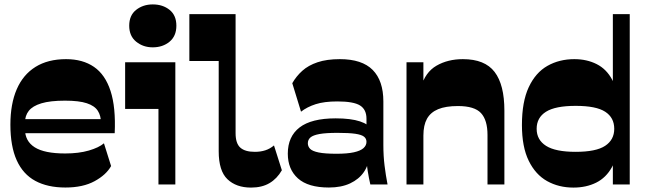

<svg xmlns="http://www.w3.org/2000/svg" viewBox="-20 -836 2931 870"><path d="M276.3 13.7Q195.6 13.7 140 -16.4Q84.4 -46.4 55.8 -109.6Q27.1 -172.9 27.1 -271Q27.1 -365 55.8 -431.4Q84.4 -497.7 140.9 -532.9Q197.3 -568 279.3 -568Q354.9 -568 405.9 -532.9Q456.9 -497.9 481 -423.6Q505.1 -349.4 499.7 -232.3H90.4V-296.3H464.1L437.6 -279.1Q437.6 -311.7 423.1 -334.1Q408.6 -356.6 373.3 -368.2Q338 -379.9 274.4 -379.9Q207.3 -379.9 167.4 -367.8Q127.6 -355.7 110.4 -333.7Q93.1 -311.7 93.1 -280V-251Q93.1 -196.6 137.3 -168.6Q181.4 -140.6 275.4 -140.6Q336.9 -140.6 382.6 -153.9Q428.4 -167.3 451 -186.7L483.4 -83.6Q461.4 -43.9 408.7 -15.1Q356 13.7 276.3 13.7Z M671.9 -621.5Q628.5 -621.5 597 -647.1Q565.5 -672.8 565.5 -719.5Q565.5 -766.5 596.8 -791.2Q628.2 -816 672.2 -816Q717.8 -816 748.5 -791.2Q779.2 -766.5 779.2 -719.5Q779.2 -672.8 748.4 -647.1Q717.6 -621.5 671.9 -621.5ZM698 0V-342.5H547V-554H774.5V0Z M1117.5 14Q1050.2 14 1010.6 -23.9Q971 -61.7 971 -150.5V-559.5H838V-772H1047.5V-232.5Q1047.5 -186.2 1068.9 -167.1Q1090.2 -148 1134.7 -148Q1161 -148 1182.1 -154.9Q1203.2 -161.7 1221.5 -177L1257.2 -64.5Q1235.2 -26.2 1201 -6.1Q1166.7 14 1117.5 14Z M1658.1 0Q1651.6 -27.6 1646.1 -61.7Q1640.6 -95.9 1640.6 -142.3V-298.1Q1640.6 -339.7 1611.4 -358.1Q1582.1 -376.4 1508.7 -376.4Q1449.4 -376.4 1410.4 -363.9Q1371.3 -351.3 1344 -329.9L1304.4 -459Q1322.7 -491 1350 -515.4Q1377.3 -539.9 1418.9 -553.9Q1460.6 -568 1519.9 -568Q1620.4 -568 1668.8 -519.1Q1717.1 -470.1 1717.1 -376.3V-179Q1717.1 -129.3 1722.6 -85.1Q1728.1 -41 1736.1 0ZM1470.4 13.7Q1376.1 13.7 1330.1 -27.6Q1284.1 -69 1284.1 -139.7Q1284.1 -217.4 1337.6 -258.6Q1391.1 -299.7 1501 -299.7Q1569.7 -299.7 1611.3 -285.9Q1652.9 -272 1657.3 -251.3L1651.4 -128.9Q1650.9 -88.7 1628.8 -56.4Q1606.7 -24 1566.6 -5.1Q1526.4 13.7 1470.4 13.7ZM1505.1 -139.3Q1553.7 -139.3 1583.4 -145.9Q1613 -152.4 1626.8 -164.6Q1640.6 -176.9 1640.6 -193.3Q1640.6 -207.9 1629.4 -216.8Q1618.1 -225.7 1589.6 -229.9Q1561 -234 1509.1 -234Q1456.7 -234 1427.6 -228.7Q1398.4 -223.4 1386.6 -213.1Q1374.9 -202.9 1374.9 -186.7Q1374.9 -172.4 1385.2 -161.6Q1395.6 -150.9 1424 -145.1Q1452.4 -139.3 1505.1 -139.3Z M2189 0V-224.3Q2189 -291.8 2159.5 -323.6Q2130 -355.5 2055.3 -355.5Q1999.8 -355.5 1965.4 -341.3Q1931 -327 1914.7 -297.8Q1898.5 -268.5 1898.5 -221.8V0H1822V-554H1898.5V-424.7L1887.2 -439.5Q1906.5 -508.7 1957.9 -538.4Q2009.2 -568 2077.5 -568Q2177 -568 2221.2 -510Q2265.5 -452 2265.5 -334.8V0Z M2578.3 14Q2511.8 14 2459.1 -15.4Q2406.5 -44.8 2375.8 -107.5Q2345 -170.3 2345 -269.5Q2345 -375 2375.9 -441Q2406.8 -507 2460.5 -537.5Q2514.3 -568 2582.5 -568Q2639 -568 2683.6 -545.5Q2728.3 -523 2754 -474.7Q2779.8 -426.5 2779.8 -347V-206.8Q2779.8 -127.3 2753.1 -79Q2726.5 -30.8 2681.4 -8.4Q2636.3 14 2578.3 14ZM2588.5 -148Q2680.8 -148 2722 -175.2Q2763.3 -202.5 2763.3 -252.3Q2763.3 -303 2722.4 -329.6Q2681.5 -356.3 2588.5 -356.3Q2496.2 -356.3 2454 -329.6Q2411.7 -303 2411.7 -252.3Q2411.7 -202.2 2454.4 -175.1Q2497 -148 2588.5 -148ZM2757 0V-111L2763.3 -138.5V-381.7L2757 -406.2V-772H2833.5V0Z"/></svg>

Font: Savate ExtraLight
Style: Regular
Weight: 200
Designer: Max Esnée
Foundry: Plomb Type
Version: Version 2.000